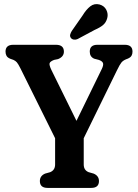

<svg xmlns="http://www.w3.org/2000/svg" viewBox="-20 -919 674 939"><path d="M464 -33.5Q464 0 426 0H213Q175 0 175 -33.5Q175 -59 200.5 -70L225.5 -77Q249.5 -87 249.5 -114.5V-243L80 -584.5Q69 -606.5 62.5 -614Q56 -621.5 46 -626L30.5 -631.5Q17 -637 12 -645.8Q7 -654.5 7 -666.5Q7 -700 45 -700H253.5Q292.5 -700 292.5 -666.5Q292.5 -641.5 264 -630L244.5 -626Q225 -618.5 222.5 -609.5Q220 -600.5 231.5 -576.5L354 -328L478 -582Q487 -600.5 483.8 -610.2Q480.5 -620 463.5 -626L440.5 -632Q419 -641.5 419 -666.5Q419 -700 456.5 -700H590Q628 -700 628 -666.5Q628 -655 623.2 -646.5Q618.5 -638 604.5 -632L596.5 -629Q582 -623 574 -613.5Q566 -604 551.5 -574L389.5 -243V-114.5Q389.5 -86.5 413.5 -77L438 -70Q464 -59 464 -33.5ZM384 -843.5Q402 -873 421.8 -888.2Q441.5 -903.5 467 -897Q490 -890.5 500 -870.8Q510 -851 504.5 -830.5Q499 -809.5 484.5 -797Q470 -784.5 442.5 -772.5L359.5 -728Q351 -724 341.8 -725.2Q332.5 -726.5 327 -733Q321 -741 323.2 -749.8Q325.5 -758.5 331 -767.5Z"/></svg>

Font: Fraunces 144pt SuperSoft SemiBold
Style: Regular
Weight: 600
Version: Version 1.000;[b76b70a41]